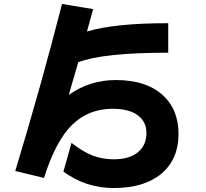

<svg xmlns="http://www.w3.org/2000/svg" viewBox="-20 -854 1040 969"><path d="M327 -375Q433 -450 564 -450Q715 -450 798 -377Q881 -304 881 -178Q881 -50 794.5 22.5Q708 95 554 95Q413 95 300 12L341 -133Q398 -88 447.5 -69Q497 -50 554 -50Q633 -50 676 -85.5Q719 -121 719 -183Q719 -240 675 -272.5Q631 -305 548 -305Q427 -305 344 -224Q261 -143 202 44L57 9Q188 -423 293 -834L450 -808Q426 -719 419 -695Q559 -737 829 -737V-588Q501 -588 375 -540Z"/></svg>

Font: M PLUS 1p ExtraBold
Style: Regular
Weight: 800
Version: Version 1.062